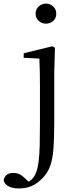

<svg xmlns="http://www.w3.org/2000/svg" viewBox="-99 -788 430 1079"><path d="M7.9 271Q-32.3 271 -53.8 257.4Q-75.3 243.8 -78.7 224.9Q-69.5 183.9 -24 183.9Q-5.9 183.9 9.8 190.9Q25.6 197.9 42.7 215.4L76.1 245.6V252.4H47.8V242.8Q62.5 234.9 75.9 223.3Q89.4 211.6 98.3 194.2Q111.3 168.3 117.1 126.6Q123 84.8 124.2 28.4Q125.5 -28 125.5 -96V-287.7Q125.5 -338.3 124.9 -379.9Q124.3 -421.6 122.3 -458.9L34.1 -463V-488.6L194.9 -528L209.7 -519.4L205.9 -380.2V-104.3Q205.9 -13.2 201.4 46.9Q196.9 106.9 182.4 146.4Q168 185.8 137.4 215.6Q108.3 244.9 77.3 258Q46.3 271 7.9 271ZM159.6 -655Q136.3 -655 118.7 -670.5Q101.1 -686 101.1 -711.1Q101.1 -735.9 118.7 -751.8Q136.3 -767.7 159.6 -767.7Q182.8 -767.7 200 -751.8Q217.2 -735.9 217.2 -711.1Q217.2 -686 200 -670.5Q182.8 -655 159.6 -655Z"/></svg>

Font: Noto Serif HK ExtraLight
Style: Regular
Weight: 200
Designer: Ryoko NISHIZUKA 西塚涼子 (kana & ideographs); Frank Grießhammer (Latin, Greek & Cyrillic); Wenlong ZHANG 张文龙 (bopomofo); San
Foundry: Adobe
Version: Version 2.002-H1;hotconv 1.1.0;makeotfexe 2.6.0